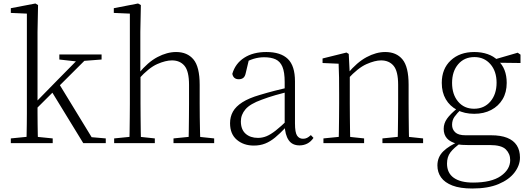

<svg xmlns="http://www.w3.org/2000/svg" viewBox="-20 -820 3034 1100"><path d="M42 0V-27L153 -38H173L282 -27V0ZM131 0Q132 -21 132.5 -49Q133 -77 133.5 -108Q134 -139 134 -169.5Q134 -200 134 -226V-742L42 -746V-773L183 -800L198 -791L195 -637V-227Q195 -201 195 -170Q195 -139 195.5 -108Q196 -77 196.5 -49Q197 -21 198 0ZM166 -175V-218H169L311 -363L454 -508H500ZM457 0 274 -299 317 -342 505 -34 586 -27V0ZM320 -479V-508H562V-479L445 -470L427 -467Z M634 0V-27L744 -38H764L867 -27V0ZM721 0Q722 -24 722.5 -64.5Q723 -105 723.5 -149Q724 -193 724 -226V-742L632 -746V-773L771 -800L787 -791L784 -637V-399L785 -387V-226Q785 -193 785.5 -149Q786 -105 786.5 -64.5Q787 -24 788 0ZM974 0V-27L1083 -38H1103L1207 -27V0ZM1060 0Q1061 -24 1061.5 -64Q1062 -104 1062.5 -148Q1063 -192 1063 -226V-334Q1063 -412 1037 -443Q1011 -474 965 -474Q929 -474 881 -453Q833 -432 775 -368L760 -399H774Q827 -464 882 -493Q937 -522 989 -522Q1053 -522 1088.5 -479.5Q1124 -437 1124 -334V-226Q1124 -192 1124.5 -148Q1125 -104 1126 -64Q1127 -24 1128 0Z M1434 14Q1376 14 1337 -19Q1298 -52 1298 -114Q1298 -151 1314.5 -180.5Q1331 -210 1368.5 -234Q1406 -258 1468 -276Q1511 -289 1555.5 -300.5Q1600 -312 1640 -321V-297Q1600 -287 1558.5 -275Q1517 -263 1480 -249Q1413 -225 1386.5 -194Q1360 -163 1360 -125Q1360 -78 1387 -54Q1414 -30 1458 -30Q1483 -30 1506.5 -39.5Q1530 -49 1559.5 -72Q1589 -95 1629 -134L1635 -89H1616Q1584 -55 1556 -32Q1528 -9 1499 2.5Q1470 14 1434 14ZM1696 13Q1654 13 1633.5 -17.5Q1613 -48 1611 -102V-106V-350Q1611 -407 1598 -437.5Q1585 -468 1559 -480Q1533 -492 1493 -492Q1463 -492 1433 -483Q1403 -474 1371 -454L1407 -482L1388 -402Q1384 -382 1374 -374Q1364 -366 1348 -366Q1317 -366 1311 -397Q1328 -456 1379 -489Q1430 -522 1506 -522Q1588 -522 1629 -482.5Q1670 -443 1670 -354V-113Q1670 -61 1682 -43Q1694 -25 1716 -25Q1729 -25 1739 -30Q1749 -35 1761 -46L1776 -30Q1761 -8 1740.5 2.5Q1720 13 1696 13Z M1833 0V-27L1943 -38H1963L2066 -27V0ZM1920 0Q1921 -24 1921.5 -64.5Q1922 -105 1922.5 -149Q1923 -193 1923 -226V-281Q1923 -333 1922.5 -375.5Q1922 -418 1920 -455L1828 -459V-485L1965 -519L1978 -511L1984 -393V-392V-226Q1984 -193 1984.5 -149Q1985 -105 1985.5 -64.5Q1986 -24 1987 0ZM2171 0V-27L2280 -38H2301L2404 -27V0ZM2258 0Q2259 -24 2259.5 -64Q2260 -104 2260.5 -148Q2261 -192 2261 -226V-334Q2261 -412 2235 -443Q2209 -474 2163 -474Q2128 -474 2079.5 -452.5Q2031 -431 1973 -368L1963 -398H1971Q2025 -463 2080 -492.5Q2135 -522 2187 -522Q2251 -522 2286 -479.5Q2321 -437 2321 -335V-226Q2321 -192 2321.5 -148Q2322 -104 2322.5 -64Q2323 -24 2324 0Z M2686 260Q2616 260 2572 243Q2528 226 2507 196.5Q2486 167 2486 128Q2486 80 2519.5 47Q2553 14 2617 -13L2623 -3Q2580 27 2560.5 53Q2541 79 2541 117Q2541 171 2579.5 198.5Q2618 226 2690 226Q2795 226 2849 188.5Q2903 151 2903 97Q2903 61 2878 36Q2853 11 2786 11H2660Q2643 11 2627 10Q2611 9 2597 5V3Q2522 -15 2522 -82Q2522 -113 2541 -140Q2560 -167 2602 -201V-210L2626 -198Q2597 -170 2583.5 -150.5Q2570 -131 2570 -105Q2570 -79 2588 -62Q2606 -45 2647 -45H2794Q2849 -45 2885.5 -30.5Q2922 -16 2940.5 12.5Q2959 41 2959 83Q2959 127 2928 168Q2897 209 2836.5 234.5Q2776 260 2686 260ZM2697 -168Q2641 -168 2599 -190Q2557 -212 2534 -251.5Q2511 -291 2511 -345Q2511 -426 2562.5 -474Q2614 -522 2697 -522Q2739 -522 2773.5 -510Q2808 -498 2831 -475L2833 -473Q2883 -428 2883 -345Q2883 -291 2859.5 -251.5Q2836 -212 2794 -190Q2752 -168 2697 -168ZM2696 -197Q2754 -197 2789.5 -238.5Q2825 -280 2825 -346Q2825 -412 2789.5 -452.5Q2754 -493 2698 -493Q2640 -493 2605 -452Q2570 -411 2570 -345Q2570 -279 2604.5 -238Q2639 -197 2696 -197ZM2802 -461V-478H2808L2946 -518L2962 -507V-459Z"/></svg>

Font: Source Han Serif JP VF
Style: Regular
Weight: 250
Designer: Ryoko NISHIZUKA 西塚涼子 (kana & ideographs); Frank Grießhammer (Latin, Greek & Cyrillic); Wenlong ZHANG 张文龙 (bopomofo); San
Foundry: Adobe
Version: Version 2.001;hotconv 1.1.0;makeotfexe 2.6.0